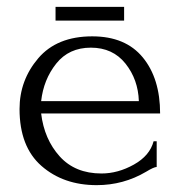

<svg xmlns="http://www.w3.org/2000/svg" viewBox="-20 -533 525 560"><path d="M447 -202H100Q109 -127 154 -77Q199 -27 276 -27Q324 -27 370.5 -53Q417 -79 428 -121H437V-46Q429 -46 406 -32Q340 7 262 7Q165 7 101 -49Q37 -105 37 -215Q37 -299 91.5 -363Q146 -427 249 -427Q346 -427 396.5 -365.5Q447 -304 447 -202ZM100 -238H385Q383 -301 346 -347.5Q309 -394 245 -394Q181 -394 144 -347.5Q107 -301 100 -238ZM142 -473V-513H342V-473Z"/></svg>

Font: Forum
Style: Regular
Weight: 400
Designer: Denis Masharov
Foundry: Denis Masharov
Version: Version 1.000